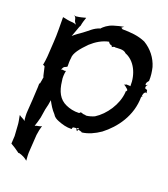

<svg xmlns="http://www.w3.org/2000/svg" viewBox="-102 -554 725 829"><g transform="rotate(15 260.5 -139.0)"><path d="M85 -444C82 -409 80 -369 74 -331L64 -264C62 -251 58 -235 55 -224V-223C57 -224 62 -221 63 -219L69 -176C69 -175 70 -174 71 -174C69 -164 66 -154 63 -143C63 -142 61 -142 61 -142H60C59 -131 58 -120 56 -109L50 -66L42 -15C39 1 39 19 40 32C36 24 21 19 15 12L14 13C15 26 18 43 17 59L16 105L11 140C24 149 37 159 48 169C49 169 51 172 51 172C51 171 53 171 54 171C69 176 83 185 92 195V194C92 181 92 164 95 148L106 76C109 62 114 45 119 33H118C116 35 108 37 103 37C99 37 92 38 88 40C93 28 100 12 104 -1L114 -41C119 -55 124 -70 127 -85C135 -66 144 -47 157 -31C163 -18 172 -12 184 -6C202 3 222 11 245 12H246C248 0 252 4 265 3C265 3 263 4 263 4C263 4 264 4 265 4L266 3C269 2 273 1 276 -1C275 1 273 4 273 7C280 9 287 11 290 13C291 13 291 14 291 15H292C320 14 349 4 377 -12C435 -49 492 -112 500 -200L502 -201V-202C501 -206 506 -223 515 -223C517 -223 520 -222 521 -221V-222C516 -222 518 -235 517 -235C515 -236 511 -238 508 -239C504 -248 511 -254 516 -259C514 -258 512 -256 510 -255C504 -252 503 -257 506 -264C507 -267 513 -273 515 -275C518 -296 517 -317 514 -337C506 -376 484 -410 451 -434C418 -452 385 -457 346 -461V-462H345C345 -462 343 -465 340 -465V-466C343 -469 348 -471 351 -473C336 -472 320 -469 305 -466C280 -461 263 -448 254 -440L253 -438C252 -438 253 -439 252 -439C224 -433 209 -417 185 -403C171 -395 155 -386 142 -376C148 -389 157 -407 164 -423L168 -429C171 -442 177 -456 182 -467V-468C170 -466 155 -463 142 -463C138 -462 134 -463 132 -465L130 -464C133 -463 136 -459 137 -455L139 -443C140 -438 144 -433 147 -428C142 -431 136 -433 131 -434H130C115 -436 98 -441 86 -445ZM135 -222C143 -244 151 -237 159 -244C160 -258 161 -271 164 -283C165 -305 190 -331 222 -358C247 -377 275 -391 305 -394C305 -391 309 -386 312 -384C316 -381 317 -386 322 -376L321 -374C322 -375 329 -379 335 -378H336V-377C349 -376 375 -379 386 -364C429 -343 450 -288 443 -232C442 -233 436 -234 433 -234C428 -234 424 -236 422 -234C420 -232 416 -232 414 -232C417 -231 421 -228 424 -225C438 -211 436 -213 430 -205C430 -205 431 -206 431 -206C431 -206 429 -205 429 -205V-201C420 -145 376 -91 329 -67C317 -63 304 -60 290 -60C290 -61 287 -62 286 -62C270 -63 270 -71 262 -66V-65C261 -64 260 -64 259 -63C235 -64 215 -71 199 -80C166 -98 153 -131 152 -177C150 -192 153 -209 157 -223V-224C148 -220 140 -230 135 -222ZM262 -65C262 -64 262 -64 261 -64C261 -64 262 -65 262 -65ZM265 4H266C268 5 270 6 273 7V9C271 17 271 18 265 5ZM502 -199H503V-200C502 -200 502 -199 502 -199ZM502 -201C505 -204 510 -206 505 -202L503 -200Z"/></g></svg>

Font: Charger Mayhem
Style: Obl
Weight: 400
Designer: Jasper
Foundry: Cannot Into Space Fonts
Version: Version 0.98